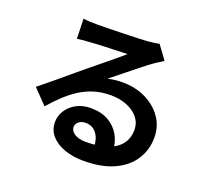

<svg xmlns="http://www.w3.org/2000/svg" viewBox="-138 -948 1277 1178"><g transform="rotate(20 500.0 -359.5)"><path d="M220 -762Q241 -759 265 -758Q289 -757 311 -757Q327 -757 359 -757.5Q391 -758 431.5 -759Q472 -760 512 -761Q552 -762 584.5 -763.5Q617 -765 635 -766Q666 -769 684 -771.5Q702 -774 711 -777L776 -688Q759 -677 741 -666Q723 -655 706 -642Q686 -628 658 -605.5Q630 -583 598.5 -558Q567 -533 537.5 -509Q508 -485 484 -466Q509 -472 532 -474.5Q555 -477 579 -477Q664 -477 731.5 -444Q799 -411 838.5 -354.5Q878 -298 878 -225Q878 -146 838 -82Q798 -18 717.5 20Q637 58 516 58Q447 58 391.5 38Q336 18 304 -19Q272 -56 272 -106Q272 -147 294.5 -182.5Q317 -218 357.5 -240Q398 -262 451 -262Q520 -262 567.5 -234.5Q615 -207 640.5 -161Q666 -115 667 -60L550 -44Q549 -99 522.5 -132.5Q496 -166 452 -166Q424 -166 407 -151.5Q390 -137 390 -118Q390 -90 418 -73Q446 -56 491 -56Q576 -56 633 -76.5Q690 -97 718.5 -135.5Q747 -174 747 -227Q747 -272 719.5 -306Q692 -340 645 -359Q598 -378 539 -378Q481 -378 433 -363.5Q385 -349 342.5 -322.5Q300 -296 259.5 -258.5Q219 -221 179 -175L88 -269Q115 -291 149 -318.5Q183 -346 218.5 -376Q254 -406 285.5 -432.5Q317 -459 339 -477Q360 -494 388 -517Q416 -540 446 -564.5Q476 -589 503 -611.5Q530 -634 548 -650Q533 -650 509 -649Q485 -648 456.5 -647Q428 -646 399.5 -645Q371 -644 346.5 -642.5Q322 -641 306 -640Q286 -639 264 -637Q242 -635 224 -632Z"/></g></svg>

Font: Noto Sans SC
Style: Bold
Weight: 700
Designer: Ryoko NISHIZUKA  (kana, bopomofo & ideographs); Paul D. Hunt (Latin, Greek & Cyrillic); Sandoll Communications , Soo-you
Foundry: Adobe
Version: Version 2.004-H2;hotconv 1.0.118;makeotfexe 2.5.65603